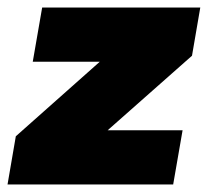

<svg xmlns="http://www.w3.org/2000/svg" viewBox="-32 -490 552 510"><path d="M-12 0 10 -128 233 -326H55L80 -470H500L478 -342L254 -144H453L428 0Z"/></svg>

Font: Celebes Black
Style: Italic
Weight: 900
Italic angle: -10°
Designer: Anugrah Pasau
Foundry: Lafontype
Version: Version 1.000; ttfautohint (v1.8.4)